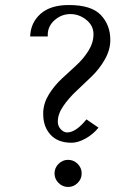

<svg xmlns="http://www.w3.org/2000/svg" viewBox="-20 -732 559 764"><path d="M324 -257 372 -224Q350 -197 320 -180.5Q290 -164 265 -164Q210 -164 181 -196Q152 -228 152 -277V-287Q154 -324 175.5 -358Q197 -392 226 -419Q255 -446 283.5 -472Q312 -498 332 -530Q352 -562 352 -596Q352 -630 323.5 -653Q295 -676 260 -676Q225 -676 197.5 -652Q170 -628 170 -593V-587H100Q102 -642 141.5 -677Q181 -712 254 -712Q344 -712 381.5 -672Q419 -632 419 -573Q419 -534 397.5 -496Q376 -458 345 -428Q314 -398 283.5 -369.5Q253 -341 231.5 -309.5Q210 -278 210 -248Q210 -230 222 -217.5Q234 -205 247 -205Q282 -205 324 -257ZM213 -4Q197 -20 197 -42Q197 -64 213 -80Q229 -96 251 -96Q273 -96 289 -80Q305 -64 305 -42Q305 -20 289 -4Q273 12 251 12Q229 12 213 -4Z"/></svg>

Font: Tenor Sans
Style: Regular
Weight: 400
Designer: Denis Masharov
Foundry: Denis Masharov
Version: Version 1.1